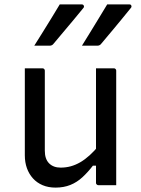

<svg xmlns="http://www.w3.org/2000/svg" viewBox="-20 -843 640 874"><path d="M252 -823Q281 -823 303 -823Q325 -823 352 -823Q359 -823 361.5 -817Q364 -811 359 -806Q335 -777 314.5 -752Q294 -727 272.5 -702Q251 -677 223 -643Q221 -640 216.5 -637.5Q212 -635 206 -635Q187 -635 170 -635Q153 -635 136 -635Q155 -665 174.5 -696.5Q194 -728 213.5 -759.5Q233 -791 252 -823ZM468 -823Q498 -823 519.5 -823Q541 -823 569 -823Q576 -823 578 -817Q580 -811 575 -806Q551 -777 531 -752Q511 -727 489.5 -702Q468 -677 440 -643Q438 -640 433.5 -637.5Q429 -635 423 -635Q403 -635 386.5 -635Q370 -635 353 -635Q372 -665 391 -696.5Q410 -728 429.5 -759.5Q449 -791 468 -823ZM173 -532Q177 -532 179 -530.5Q181 -529 182.5 -527Q184 -525 184 -521Q184 -476 184 -429.5Q184 -383 184 -336.5Q184 -290 184 -245Q184 -200 184 -157Q184 -119 203.5 -99.5Q223 -80 256 -80Q280 -80 302 -86Q324 -92 345.5 -104.5Q367 -117 388.5 -136.5Q410 -156 432 -183V-89H403Q380 -59 355 -36Q330 -13 300 -1Q270 11 233 11Q200 11 174 0Q148 -11 130 -31Q112 -51 102.5 -77.5Q93 -104 93 -136Q93 -181 93 -225.5Q93 -270 93 -315Q93 -360 93 -405Q93 -437 93 -468.5Q93 -500 93 -532Q113 -532 133 -532Q153 -532 173 -532ZM498 -532Q502 -532 504 -530.5Q506 -529 507.5 -527Q509 -525 509 -521Q509 -451 509 -380.5Q509 -310 509 -239.5Q509 -169 509 -99Q509 -78 509 -59.5Q509 -41 509 -25.5Q509 -10 509 0Q495 0 481.5 0Q468 0 454.5 0Q441 0 428 0Q425 0 422.5 -1.5Q420 -3 418.5 -5Q417 -7 417 -11Q417 -98 417 -185Q417 -272 417 -359Q417 -446 417 -532Q431 -532 444.5 -532Q458 -532 471.5 -532Q485 -532 498 -532Z"/></svg>

Font: Rec Mono Linear
Style: Regular
Weight: 400
Monospace: yes
Version: Version 1.085; ttfautohint (v1.8.4.7-5d5b)